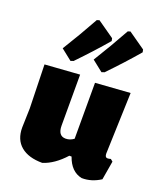

<svg xmlns="http://www.w3.org/2000/svg" viewBox="-142 -857 819 961"><g transform="rotate(20 268.0 -376.5)"><path d="M261 -568Q320 -663 373 -759L386 -763L476 -700L479 -686Q417 -613 334 -527L319 -522ZM96 -568Q155 -663 208 -759L221 -763L311 -700L314 -686Q252 -613 169 -527L154 -522ZM196 6Q122 6 81.5 -28Q41 -62 41 -126L44 -229L38 -461L223 -474V-203Q223 -148 264 -148Q287 -148 307 -163V-461L492 -474L481 -148Q481 -127 495 -127Q502 -127 512 -130L524 -120L507 -20Q459 11 407 10Q348 -2 323 -74H311Q256 -13 196 6Z"/></g></svg>

Font: Alegreya Sans Black
Style: Regular
Weight: 900
Designer: Juan Pablo del Peral
Foundry: Huerta Tipografica
Version: Version 2.007